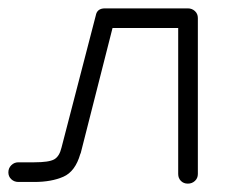

<svg xmlns="http://www.w3.org/2000/svg" viewBox="-20 -426 550 459"><path d="M429 13Q419 13 412.5 6.5Q406 0 406 -10V-359H249L173 -60L172 -58Q160 -16 131.5 -3.5Q103 9 62 9H24Q14 9 7 2.5Q0 -4 0 -14Q0 -24 7 -31Q14 -38 24 -38H62Q97 -38 109.5 -45Q122 -52 127 -73L209 -389Q212 -406 231 -406H429Q439 -406 446 -399.5Q453 -393 453 -383V-10Q453 0 446 6.5Q439 13 429 13Z"/></svg>

Font: Zen Kurenaido
Style: ARC
Weight: 400
Designer: Yoshimichi Ohira
Foundry: Positype
Version: Version 1.001